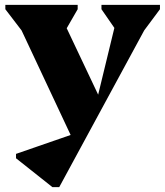

<svg xmlns="http://www.w3.org/2000/svg" viewBox="-20 -520 681 791"><path d="M293 83 49 -437H103V-350L2 -482V-500H300V-482L236 -371H222V-473L400 -97L372 -79L473 -495V-385H465L398 -482V-500H639V-482L543 -353V-437H597L224 251H196L46 132V114L300 26Z"/></svg>

Font: Platypi Light ExtraBold
Style: Regular
Weight: 800
Version: Version 1.200